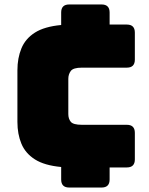

<svg xmlns="http://www.w3.org/2000/svg" viewBox="-20 -790 668 860"><path d="M548 -40H471V14Q471 50 435 50H290Q254 50 254 14V-42Q179 -49 136.5 -76Q94 -103 76 -146Q58 -189 58 -244V-475Q58 -530 76 -573.5Q94 -617 136.5 -644Q179 -671 254 -678V-734Q254 -770 290 -770H435Q471 -770 471 -734V-680H548Q584 -680 584 -644V-523Q584 -487 548 -487H347Q308 -487 297 -472Q286 -457 286 -437V-279Q286 -258 297 -244.5Q308 -231 347 -231H548Q584 -231 584 -195V-76Q584 -40 548 -40Z"/></svg>

Font: Bungee Tint
Style: Regular
Weight: 400
Designer: David Jonathan Ross
Foundry: David Jonathan Ross
Version: Version 2.001